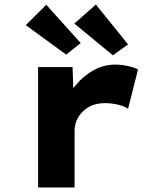

<svg xmlns="http://www.w3.org/2000/svg" viewBox="-20 -827 701 847"><path d="M148 0V-531H300L307 -343L266 -357Q280 -409 313.5 -450.5Q347 -492 392.5 -517Q438 -542 488 -542Q517 -542 543.5 -536Q570 -530 589 -521L545 -347Q528 -359 499.5 -365.5Q471 -372 443 -372Q411 -372 386.5 -362Q362 -352 344.5 -334.5Q327 -317 318 -295.5Q309 -274 309 -249V0ZM478 -583 308 -723 403 -807 545 -631ZM272 -586 94 -716 184 -806 336 -637Z"/></svg>

Font: Lexend Giga
Style: Bold
Weight: 700
Version: Version 1.007